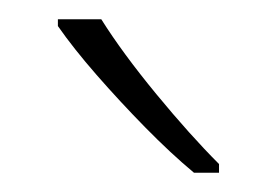

<svg xmlns="http://www.w3.org/2000/svg" viewBox="-20 -785 287 199"><path d="M85 -765Q107 -730 142 -687.5Q177 -645 207 -615V-606H181Q157 -626 130.5 -653Q104 -680 80 -707.5Q56 -735 40 -758V-765Z"/></svg>

Font: Noto Sans Sinhala SemiCondensed ExtraLight
Style: Regular
Weight: 200
Width: 4
Designer: Jelle Bosma - Monotype Design Team
Foundry: Monotype Imaging Inc.
Version: Version 2.006; ttfautohint (v1.8.4.7-5d5b)